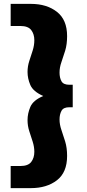

<svg xmlns="http://www.w3.org/2000/svg" viewBox="-20 -760 451 990"><path d="M35 96H85Q125 96 141 75Q157 54 157 23Q157 -3 148.5 -29.5Q140 -56 131 -83.5Q122 -111 122 -141Q122 -175 136.5 -209Q151 -243 203 -265Q151 -288 136.5 -321.5Q122 -355 122 -389Q122 -418 131 -445.5Q140 -473 148.5 -499.5Q157 -526 157 -553Q157 -584 141 -605Q125 -626 85 -626H35V-740H139Q221 -740 273.5 -699Q326 -658 326 -574Q326 -531 316 -498.5Q306 -466 296.5 -439Q287 -412 287 -386Q287 -359 297 -341Q307 -323 337 -323H355V-207H337Q307 -207 297 -188.5Q287 -170 287 -144Q287 -118 296.5 -90.5Q306 -63 316 -30.5Q326 2 326 44Q326 129 273.5 169.5Q221 210 139 210H35Z"/></svg>

Font: Georama Extended
Style: Bold
Weight: 700
Width: 7
Designer: Jean-Baptiste Levee
Foundry: Production Type
Version: Version 1.000